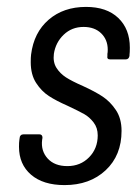

<svg xmlns="http://www.w3.org/2000/svg" viewBox="-20 -531 403 556"><path d="M35 -106Q35 -119 36 -125L37 -132Q37 -136 40 -139Q43 -142 48 -142H94Q103 -142 103 -132L102 -126Q98 -94 118 -72Q138 -50 175 -50Q213 -50 238 -75.5Q263 -101 263 -139Q263 -161 251 -176.5Q239 -192 224 -200.5Q209 -209 175 -225Q143 -239 121.5 -253Q100 -267 84.5 -291Q69 -315 69 -351Q69 -365 70 -373Q78 -437 121 -474Q164 -511 229 -511Q289 -511 322.5 -479Q356 -447 356 -393Q356 -379 355 -372V-369Q353 -359 344 -359H299Q289 -359 291 -369V-375Q292 -379 292 -387Q292 -416 273 -434.5Q254 -453 222 -453Q188 -453 164.5 -430.5Q141 -408 136 -375Q133 -351 143.5 -334.5Q154 -318 171 -307Q188 -296 220 -282Q255 -266 277 -251.5Q299 -237 315.5 -212.5Q332 -188 332 -152Q332 -81 286 -38Q240 5 167 5Q105 5 70 -25Q35 -55 35 -106Z"/></svg>

Font: Barlow Condensed
Style: Italic
Weight: 400
Width: 3
Italic angle: -7°
Designer: Jeremy Tribby
Foundry: Tribby Type
Version: Version 1.408